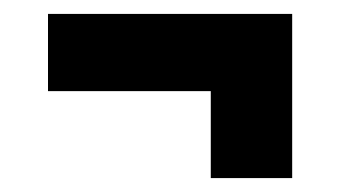

<svg xmlns="http://www.w3.org/2000/svg" viewBox="-20 -390 489 276"><path d="M49 -259V-370H400V-259ZM283 -134V-332H400V-134Z"/></svg>

Font: Bricolage Grotesque 24pt SemiCondensed
Style: Bold
Weight: 700
Width: 4
Designer: Mathieu Triay
Foundry: Atelier Triay
Version: Version 1.001;gftools[0.9.33.dev8+g029e19f]